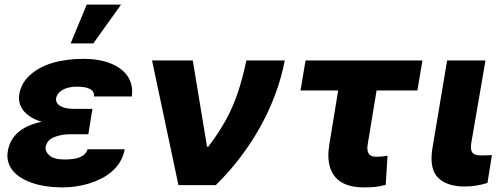

<svg xmlns="http://www.w3.org/2000/svg" viewBox="-20 -810 2202 840"><path d="M14.2 -148.8Q22 -197.8 58.9 -230.5Q95.9 -263.1 162.3 -277.3Q135.3 -285.2 115.4 -297.6Q95.5 -310 83.1 -325.6Q70.7 -341.3 65.9 -359.4Q61.1 -377.5 64.3 -396.7Q72.4 -447.1 111.5 -481.9Q151.3 -517.4 210.8 -535Q270.2 -552.6 346.6 -552.6Q411.6 -552.6 461.6 -533.4Q486.5 -523.8 505.9 -509.8Q525.2 -495.7 537.8 -477.3Q550.4 -458.8 555.4 -436.6Q560.4 -414.4 556.5 -388.1H391.3Q392.4 -399.9 387.4 -408Q382.5 -416.2 372.3 -421.3Q362.2 -426.5 347.8 -428.6Q333.5 -430.8 315.7 -430.8Q294.7 -430.8 278.6 -426.5Q262.4 -422.2 251.2 -415.1Q240.1 -408 233.7 -399.1Q227.3 -390.3 225.5 -380.7Q222.7 -359.4 243.1 -346.6Q263.5 -333.8 303.3 -333.8H384.6L376.4 -286.2H376.8L366.5 -222.7H285.2Q250.7 -222.7 218.4 -210.6Q185.7 -198.5 179.7 -166.9Q176.8 -146.7 197.1 -129.3Q217 -112.2 262.1 -112.2Q309.3 -112.2 333.5 -123.9Q357.6 -135.7 362.9 -157H525.6Q520.2 -126.8 505.5 -102.5Q490.8 -78.1 469.5 -59.7Q448.2 -41.2 421.9 -28.1Q395.6 -14.9 367 -6.4Q338.4 2.1 309.3 6Q280.2 9.9 253.2 9.9Q179.3 9.9 122.2 -9.2Q93.8 -18.8 71.7 -32.7Q49.7 -46.5 35.5 -64.1Q21.3 -81.7 15.6 -103Q9.9 -124.3 14.2 -148.8ZM289.1 -620 359.4 -789.8H509.6L388.1 -620Z M645.2 -545.5H823.5L885.7 -168H891.3Q914.8 -198.9 933.9 -228.2Q953.1 -257.5 968.9 -286.4Q984.7 -315.3 997.5 -345Q1010.3 -374.6 1021 -406.4Q1031.6 -438.2 1040.7 -472.5Q1049.7 -506.7 1057.9 -545.5H1225.9Q1210.9 -467.7 1182.9 -393.5Q1154.8 -319.2 1115.9 -250.2Q1077.1 -181.1 1028.6 -118.1Q980.1 -55 924 0H760.7Z M1316.8 -545.5H1828.1L1806.1 -414.1H1627.5L1588.4 -176.5Q1580.6 -124.3 1624.3 -124.3Q1633.2 -124.3 1639.7 -124.6Q1646.3 -125 1652 -125.5Q1657.7 -126.1 1663.2 -126.8Q1668.7 -127.5 1675.4 -128.6L1667.6 -1.4Q1656.2 1.8 1645.4 3.9Q1634.6 6 1623.2 7.5Q1611.9 8.9 1599.1 9.4Q1586.3 9.9 1571 9.9Q1528.4 9.9 1496.6 -1.8Q1464.8 -13.5 1445.5 -36.9Q1426.1 -60.4 1419.6 -95.2Q1413 -130 1420.5 -176.1L1459.5 -414.1H1294.7Z M1871.4 -158.7 1936.1 -545.5H2104L2041.5 -182.5Q2039.4 -167.3 2040.8 -157.1Q2042.3 -147 2047.8 -141Q2053.3 -134.9 2063.4 -132.5Q2073.5 -130 2088.4 -130Q2103.3 -130 2112.7 -130.5Q2122.2 -131 2132.1 -131.4L2112.6 -9.6Q2062.5 6 2013.8 6Q1934.7 6 1896.3 -32.7Q1858 -71.4 1871.4 -158.7Z"/></svg>

Font: Inter P Extra Bold
Style: Italic
Weight: 800
Italic angle: 9.39999°
Designer: Rasmus Andersson
Foundry: rsms
Version: Version 3.018;git-588b23468